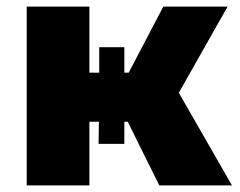

<svg xmlns="http://www.w3.org/2000/svg" viewBox="-20 -562 726 582"><path d="M462.9 0 367.2 -192.9H356.9V-126H278.8L279.8 -192.9H251V0H61V-542H251V-341.8H280.8V-418.9H356.9V-341.8H370.1L475.1 -542H669.9L522 -280.8L683.1 0Z"/></svg>

Font: Montserrat ExtraBold
Style: Regular
Weight: 800
Designer: Julieta Ulanovsky
Foundry: Julieta Ulanovsky
Version: Version 9.000